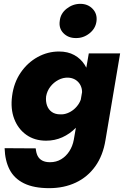

<svg xmlns="http://www.w3.org/2000/svg" viewBox="-20 -738 645 999"><path d="M4 33Q6 98 30 144.5Q54 191 105 216Q156 241 236 241Q313 241 374.5 212Q436 183 476 127Q516 71 529 -10L605 -460H442L364 -11Q358 22 341 48.5Q324 75 298.5 90.5Q273 106 240 106Q216 106 200 97.5Q184 89 176 73.5Q168 58 166 34ZM43 -239Q34 -172 54 -119.5Q74 -67 117 -36.5Q160 -6 220 -6Q265 -6 304 -23.5Q343 -41 374 -72.5Q405 -104 424.5 -146.5Q444 -189 450 -238Q456 -286 448.5 -327.5Q441 -369 420.5 -401Q400 -433 366.5 -451.5Q333 -470 287 -470Q228 -470 175.5 -441Q123 -412 87.5 -360Q52 -308 43 -239ZM220 -237Q225 -265 242 -287Q259 -309 283.5 -322Q308 -335 335 -334Q353 -333 367 -326Q381 -319 391 -306.5Q401 -294 405 -277Q409 -260 405 -239Q402 -218 391 -200Q380 -182 364.5 -169Q349 -156 330.5 -149Q312 -142 294 -143Q267 -143 249.5 -155.5Q232 -168 224.5 -189.5Q217 -211 220 -237ZM291 -630Q285 -591 310 -565.5Q335 -540 374 -540Q413 -539 445 -564Q477 -589 482 -627Q487 -666 462 -692Q437 -718 398 -718Q359 -718 327 -693Q295 -668 291 -630Z"/></svg>

Font: Jost ExtraBold
Style: Italic
Weight: 800
Italic angle: -5°
Version: Version 3.710